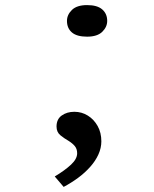

<svg xmlns="http://www.w3.org/2000/svg" viewBox="-20 -554 606 754"><path d="M230 180 195 139Q235 115 259 92.5Q283 70 283 48Q283 31 274 20Q265 9 249 -1Q233 -10 217.5 -22.5Q202 -35 202 -57Q202 -86 222.5 -100.5Q243 -115 272 -115Q301 -115 325 -100Q349 -85 363.5 -59Q378 -33 378 1Q378 27 366.5 52.5Q355 78 334 101.5Q313 125 286.5 144.5Q260 164 230 180ZM322 -410Q282 -410 262.5 -426.5Q243 -443 243 -472Q243 -496 262.5 -515Q282 -534 322 -534Q362 -534 381.5 -517Q401 -500 401 -472Q401 -448 381.5 -429Q362 -410 322 -410Z"/></svg>

Font: Lexend Zetta Light
Style: Regular
Weight: 300
Designer: Bonnie Shaver-Troup, Thomas Jockin
Foundry: Lexend
Version: Version 1.007